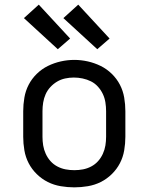

<svg xmlns="http://www.w3.org/2000/svg" viewBox="-20 -799 640 827"><path d="M300 8Q271 8 241.5 3Q212 -2 186 -15Q160 -28 138.5 -49Q117 -70 103.5 -96Q90 -122 85 -151.5Q80 -181 80 -210V-320Q80 -349 85 -378.5Q90 -408 103.5 -434Q117 -460 138.5 -481Q160 -502 186.5 -515Q213 -528 242 -534.5Q271 -541 300 -541Q329 -541 358 -534.5Q387 -528 413.5 -515Q440 -502 461.5 -481Q483 -460 496.5 -434Q510 -408 515 -378.5Q520 -349 520 -320V-210Q520 -181 515 -151.5Q510 -122 496.5 -96Q483 -70 461.5 -49Q440 -28 414 -15Q388 -2 358.5 3Q329 8 300 8ZM300 -66Q319 -66 337.5 -69.5Q356 -73 373 -82Q390 -91 402.5 -105Q415 -119 423 -136.5Q431 -154 434 -172.5Q437 -191 437 -210V-320Q437 -339 434 -358Q431 -377 423 -394Q415 -411 402 -425.5Q389 -440 372 -448.5Q355 -457 336 -461Q317 -465 298 -465Q279 -465 260.5 -461Q242 -457 226 -447.5Q210 -438 197 -424Q184 -410 176.5 -393Q169 -376 166 -357.5Q163 -339 163 -320V-210Q163 -191 166 -172.5Q169 -154 177 -136.5Q185 -119 197.5 -105Q210 -91 227 -82Q244 -73 262.5 -69.5Q281 -66 300 -66ZM399 -587 253 -721 317 -779 452 -633ZM229 -587 83 -721 147 -779 282 -633Z"/></svg>

Font: Iosevka Curly Extended
Style: Regular
Weight: 400
Width: 7
Monospace: yes
Designer: Belleve Invis
Foundry: Belleve Invis
Version: Version 11.1.0; ttfautohint (v1.8.3)